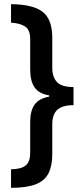

<svg xmlns="http://www.w3.org/2000/svg" viewBox="-20 -739 404 922"><path d="M33 74Q83 73 104 55Q125 37 125 -6V-153Q125 -207 146 -236.5Q167 -266 216 -275V-281Q167 -289 146 -319.5Q125 -350 125 -405V-551Q125 -596 100 -612Q75 -628 33 -630V-719Q139 -718 185 -682Q231 -646 231 -558V-414Q231 -369 253.5 -345Q276 -321 333 -321V-234Q279 -234 255 -211.5Q231 -189 231 -142V1Q231 57 213 93Q195 129 151.5 146Q108 163 33 163Z"/></svg>

Font: Noto Sans Ethiopic ExtraCondensed SemiBold
Style: Regular
Weight: 600
Width: 2
Designer: Monotype Design Team
Foundry: Monotype Imaging Inc.
Version: Version 2.102; ttfautohint (v1.8.4.7-5d5b)